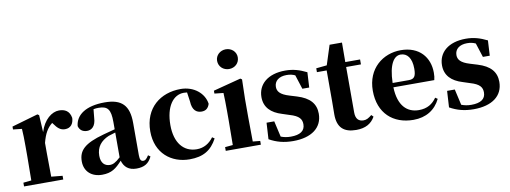

<svg xmlns="http://www.w3.org/2000/svg" viewBox="-65 -1187 4173 1572"><g transform="rotate(-10 2021.5 -401.0)"><path d="M263 -321C282 -395 307 -439 349 -472L356 -463C382 -426 406 -403 444 -403C494 -403 516 -438 518 -484C508 -544 469 -563 421 -563C362 -563 294 -511 263 -411L255 -553L242 -562L24 -499V-475L97 -467C100 -419 101 -387 101 -321V-238C101 -182 100 -96 99 -38L32 -31V0H358V-31L265 -40L263 -238Z M965 16C1030 16 1068 -7 1094 -62L1076 -75C1057 -45 1046 -37 1031 -37C1012 -37 1002 -50 1002 -88V-357C1002 -502 943 -563 801 -563C646 -563 559 -503 550 -410C559 -376 584 -358 620 -358C658 -358 692 -384 695 -453L702 -524C717 -527 730 -528 744 -528C820 -528 844 -497 844 -393V-332L747 -306C584 -261 533 -210 533 -119C533 -35 593 17 679 17C759 17 797 -14 848 -70C863 -17 900 16 965 16ZM844 -99C803 -60 778 -51 757 -51C712 -51 682 -80 682 -140C682 -213 721 -259 786 -287C800 -292 821 -298 844 -305Z M1407 17C1520 17 1588 -24 1637 -116L1618 -129C1584 -82 1537 -54 1479 -54C1369 -54 1299 -139 1299 -286C1299 -440 1364 -528 1453 -528C1462 -528 1471 -527 1480 -526L1491 -449C1494 -375 1529 -351 1571 -351C1605 -351 1627 -368 1638 -404C1626 -493 1542 -563 1432 -563C1266 -563 1128 -460 1128 -264C1128 -82 1255 17 1407 17Z M1853 -655C1901 -655 1939 -689 1939 -738C1939 -784 1901 -819 1853 -819C1806 -819 1767 -784 1767 -738C1767 -689 1806 -655 1853 -655ZM1773 0H2001V-31L1940 -37C1939 -95 1938 -182 1938 -238V-392L1942 -553L1929 -562L1699 -502V-478L1773 -470C1775 -423 1776 -384 1776 -318V-238L1774 -37L1709 -31V0Z M2268 17C2420 17 2512 -51 2512 -168C2512 -250 2466 -305 2361 -337L2302 -355C2224 -378 2204 -408 2204 -444C2204 -494 2244 -525 2306 -525C2335 -525 2356 -520 2377 -510L2415 -392H2472L2479 -518C2420 -547 2369 -563 2302 -563C2155 -563 2073 -487 2073 -382C2073 -297 2126 -245 2216 -218L2274 -199C2354 -176 2373 -146 2373 -104C2373 -49 2331 -22 2255 -22C2223 -22 2198 -27 2172 -37L2142 -169H2078L2070 -33C2129 0 2190 17 2268 17Z M2792 17C2869 17 2919 -12 2949 -66L2933 -82C2906 -60 2889 -50 2864 -50C2824 -50 2799 -73 2799 -127V-505H2922V-546H2799L2800 -708H2697L2645 -546L2556 -537V-505H2637V-249C2637 -208 2636 -179 2636 -139C2636 -29 2690 17 2792 17Z M3268 17C3372 17 3450 -31 3492 -118L3473 -131C3440 -84 3396 -54 3325 -54C3228 -54 3156 -119 3151 -274H3491C3496 -293 3498 -310 3498 -335C3498 -462 3417 -563 3262 -563C3115 -563 2980 -461 2980 -275C2980 -88 3099 17 3268 17ZM3151 -310C3155 -466 3200 -528 3255 -528C3309 -528 3346 -484 3346 -395C3346 -333 3332 -310 3286 -310Z M3769 17C3921 17 4013 -51 4013 -168C4013 -250 3967 -305 3862 -337L3803 -355C3725 -378 3705 -408 3705 -444C3705 -494 3745 -525 3807 -525C3836 -525 3857 -520 3878 -510L3916 -392H3973L3980 -518C3921 -547 3870 -563 3803 -563C3656 -563 3574 -487 3574 -382C3574 -297 3627 -245 3717 -218L3775 -199C3855 -176 3874 -146 3874 -104C3874 -49 3832 -22 3756 -22C3724 -22 3699 -27 3673 -37L3643 -169H3579L3571 -33C3630 0 3691 17 3769 17Z"/></g></svg>

Font: Noto Serif CJK SC Black
Style: Regular
Weight: 900
Designer: Ryoko NISHIZUKA 西塚涼子 (kana & ideographs); Frank Grießhammer (Latin, Greek & Cyrillic); Wenlong ZHANG 张文龙 (bopomofo); San
Foundry: Adobe
Version: Version 2.001;hotconv 1.1.0;makeotfexe 2.6.0